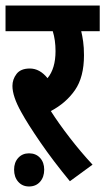

<svg xmlns="http://www.w3.org/2000/svg" viewBox="-20 -642 381 695"><path d="M315 -46 233 14Q172 -60 126 -127Q80 -194 57 -236Q25 -293 25 -331Q25 -355 40 -374.5Q55 -394 88 -394Q124 -394 152 -359Q181 -394 181 -457Q181 -497 171 -529H0V-622H341V-529H274Q278 -513 281 -491.5Q284 -470 284 -442Q284 -363 251.5 -316Q219 -269 164 -240Q192 -196 232.5 -143.5Q273 -91 315 -46ZM31 -28Q31 -54 46 -70.5Q61 -87 85 -87Q110 -87 125 -70.5Q140 -54 140 -28Q140 -1 125 16Q110 33 85 33Q61 33 46 16Q31 -1 31 -28Z"/></svg>

Font: Noto Sans Devanagari UI ExtraCondensed SemiBold
Style: Regular
Weight: 600
Width: 2
Designer: Jelle Bosma - Monotype Design Team
Foundry: Monotype Imaging Inc.
Version: Version 2.004; ttfautohint (v1.8.4.7-5d5b)